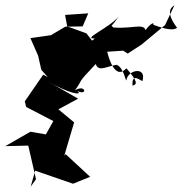

<svg xmlns="http://www.w3.org/2000/svg" viewBox="-73 -612 684 720"><path d="M237 -513 172 -512 118 -480 41 -469 70 -403 82 -350 106 -323 89 -332 20 -232 25 -211 127 -158 99 -108 41 -118 -53 -64 33 -66 62 60 42 88 59 28 201 77 265 51 173 -34 168 -28 205 -153 146 -202 220 -242 101 -310C185 -260 240 -252 217 -271C256 -251 249 -298 208 -273C242 -320 209 -291 286 -372C296 -341 326 -363 364 -369C392 -359 399 -301 401 -312C408 -352 478 -363 461 -308C457 -307 420 -343 424 -291C441 -295 446 -304 401 -356C367 -318 342 -365 329 -418L389 -422L406 -411L458 -445L546 -518L581 -592C576 -588 541 -574 591 -508C573 -492 522 -512 502 -519C509 -541 453 -490 475 -482C476 -534 436 -502 351 -509C339 -532 322 -477 373 -551C340 -509 231 -464 283 -468C256 -447 210 -412 320 -398L251 -487L179 -513L171 -556L258 -562Z"/></svg>

Font: Hussar Lance
Style: Regular
Weight: 700
Foundry: Cannot Into Space Fonts, PlusOne Fonts
Version: Version 2.27